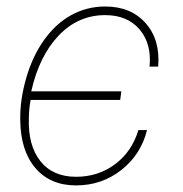

<svg xmlns="http://www.w3.org/2000/svg" viewBox="-20 -558 561 588"><path d="M212.9 -16.6Q281.2 -16.6 332.8 -55.4Q384.3 -94.2 403.8 -159.7H430.2Q412.1 -85.4 352.1 -37.8Q292 9.8 212.9 9.8Q133.3 9.8 87.9 -43.9Q42.5 -97.7 42 -191.9Q41 -252 60.3 -319.1Q79.6 -386.2 115.5 -436.3Q151.4 -486.3 199 -512.2Q246.6 -538.1 302.2 -538.1Q380.9 -538.1 426 -487.1Q471.2 -436 464.4 -354H438Q444.8 -423.8 407.5 -467.8Q370.1 -511.7 302.2 -511.7Q219.2 -511.7 159.7 -449.2Q100.1 -386.7 75.7 -278.3H351.6L348.1 -252H73.7Q68.8 -225.1 68.4 -197.3Q65.4 -112.8 103.5 -64.7Q141.6 -16.6 212.9 -16.6Z"/></svg>

Font: Roboto Thin
Style: Italic
Weight: 250
Italic angle: -12°
Designer: Google
Version: Version 2.134; 2016